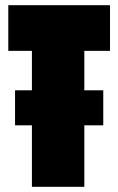

<svg xmlns="http://www.w3.org/2000/svg" viewBox="-20 -720 456 740"><path d="M38 -237V-372H378V-237ZM103 0V-524H12V-700H404V-524H305V0Z"/></svg>

Font: Tektur Condensed ExtraBold
Style: Regular
Weight: 800
Width: 3
Designer: Adam Jagosz
Foundry: Adam Jagosz
Version: Version 1.005;gftools[0.9.30]